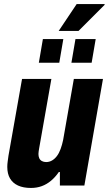

<svg xmlns="http://www.w3.org/2000/svg" viewBox="-20 -917 537 949"><path d="M133 12Q95 12 69 0Q43 -12 29.5 -35Q16 -58 16 -92Q16 -105 18 -119Q20 -133 22 -148L89 -527H234L173 -181Q172 -174 171 -168Q170 -162 170 -156Q170 -144 174 -135Q178 -126 187 -121Q196 -116 208 -116Q224 -116 237.5 -124Q251 -132 261.5 -146Q272 -160 279.5 -180.5Q287 -201 292 -225L345 -527H489L397 0H276V-67H271Q253 -41 232 -23.5Q211 -6 186.5 3Q162 12 133 12ZM172 -607 192 -724H293L273 -607ZM333 -607 353 -724H453L433 -607ZM270 -764 359 -897H497V-893L368 -764Z"/></svg>

Font: Archivo Condensed ExtraBold
Style: Italic
Weight: 800
Width: 3
Italic angle: -10°
Designer: Hector Gatti
Foundry: Omnibus-Type
Version: Version 2.001